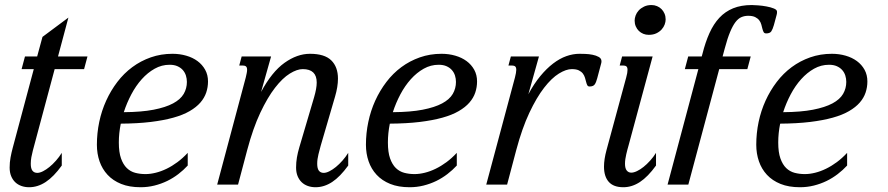

<svg xmlns="http://www.w3.org/2000/svg" viewBox="-20 -747 3595 777"><path d="M151.9 -597.7 256.8 -675.8 214.8 -518.6H334L320.3 -467.3H201.2L112.8 -137.2Q109.4 -124.5 106.9 -110.8Q104.5 -97.2 104.5 -84.5Q104.5 -64.9 111.3 -56.2Q118.2 -47.4 130.9 -47.4Q141.1 -47.4 154.1 -54Q167 -60.5 180.4 -71.5Q193.8 -82.5 206.8 -97.2Q219.7 -111.8 230 -128.4V-77.1Q197.3 -31.7 165 -10.5Q132.8 10.7 97.7 10.7Q81.1 10.7 66.7 5.6Q52.2 0.5 41.7 -9.5Q31.2 -19.5 25.1 -34.4Q19 -49.3 19 -68.8Q19 -89.8 22.7 -109.9Q26.4 -129.9 31.7 -149.4L116.7 -467.3H67.4L81.1 -518.6H130.4Z M372.1 -161.1Q372.1 -208 381.6 -253.4Q391.1 -298.8 409.7 -339.6Q428.2 -380.4 454.8 -415.3Q481.4 -450.2 515.4 -475.3Q549.3 -500.5 590.3 -514.9Q631.3 -529.3 678.2 -529.3Q707.5 -529.3 733.6 -521.7Q759.8 -514.2 779.3 -499.8Q798.8 -485.4 810.3 -464.6Q821.8 -443.8 821.8 -417.5Q821.8 -394 814.5 -372.3Q807.1 -350.6 790.8 -331.8Q774.4 -313 747.6 -297.4Q720.7 -281.7 681.4 -270.8Q642.1 -259.8 589.4 -253.4Q536.6 -247.1 468.8 -246.6Q460.9 -208 460.9 -170.4Q460.9 -130.9 469.7 -106Q478.5 -81.1 493.2 -66.9Q507.8 -52.7 527.3 -47.6Q546.9 -42.5 568.8 -42.5Q588.4 -42.5 610.1 -47.9Q631.8 -53.2 654.1 -64Q676.3 -74.7 698 -90.8Q719.7 -106.9 739.7 -128.4V-77.1Q722.7 -58.6 701.7 -42.5Q680.7 -26.4 656.5 -14.6Q632.3 -2.9 605.2 3.9Q578.1 10.7 548.8 10.7Q503.4 10.7 470.2 -2.7Q437 -16.1 415.3 -39.6Q393.6 -63 382.8 -94.2Q372.1 -125.5 372.1 -161.1ZM736.3 -415.5Q736.3 -428.7 732.4 -441.2Q728.5 -453.6 720 -463.4Q711.4 -473.1 698.2 -479Q685.1 -484.9 666.5 -484.9Q634.3 -484.9 606 -469Q577.6 -453.1 553.7 -426.5Q529.8 -399.9 511.5 -365.2Q493.2 -330.6 481 -293Q552.7 -293.5 601.6 -303Q650.4 -312.5 680.4 -328.6Q710.4 -344.7 723.4 -366.9Q736.3 -389.2 736.3 -415.5Z M974.6 -433.6Q977.1 -443.8 978.5 -451.4Q980 -459 980 -464.4Q980 -474.6 975.3 -478.3Q970.7 -481.9 961.9 -481.9H948.2L958 -518.6H1077.1L1036.6 -375Q1080.1 -456.1 1131.3 -492.7Q1182.6 -529.3 1234.4 -529.3Q1293.5 -529.3 1320.6 -502.7Q1347.7 -476.1 1347.7 -428.7Q1347.7 -396 1335.9 -356L1277.8 -157.2Q1273.9 -143.1 1268.8 -122.8Q1263.7 -102.5 1263.7 -84.5Q1263.7 -64.9 1270.5 -56.2Q1277.3 -47.4 1290 -47.4Q1300.3 -47.4 1313.2 -54Q1326.2 -60.5 1339.6 -71.5Q1353 -82.5 1366 -97.2Q1378.9 -111.8 1389.2 -128.4V-77.1Q1356.4 -31.7 1324.2 -10.5Q1292 10.7 1256.8 10.7Q1240.2 10.7 1225.8 5.6Q1211.4 0.5 1200.9 -9.5Q1190.4 -19.5 1184.3 -34.4Q1178.2 -49.3 1178.2 -68.8Q1178.2 -89.8 1181.6 -109.9Q1185.1 -129.9 1190.9 -149.4L1251 -353Q1256.3 -371.1 1259 -386Q1261.7 -400.9 1261.7 -413.1Q1261.7 -467.3 1205.1 -467.3Q1182.1 -467.3 1152.8 -449.2Q1123.5 -431.2 1093 -391.8Q1062.5 -352.5 1033.2 -290.3Q1003.9 -228 980.5 -140.1L943.4 0H858.9Z M1460.9 -161.1Q1460.9 -208 1470.5 -253.4Q1480 -298.8 1498.5 -339.6Q1517.1 -380.4 1543.7 -415.3Q1570.3 -450.2 1604.2 -475.3Q1638.2 -500.5 1679.2 -514.9Q1720.2 -529.3 1767.1 -529.3Q1796.4 -529.3 1822.5 -521.7Q1848.6 -514.2 1868.2 -499.8Q1887.7 -485.4 1899.2 -464.6Q1910.6 -443.8 1910.6 -417.5Q1910.6 -394 1903.3 -372.3Q1896 -350.6 1879.6 -331.8Q1863.3 -313 1836.4 -297.4Q1809.6 -281.7 1770.3 -270.8Q1731 -259.8 1678.2 -253.4Q1625.5 -247.1 1557.6 -246.6Q1549.8 -208 1549.8 -170.4Q1549.8 -130.9 1558.6 -106Q1567.4 -81.1 1582 -66.9Q1596.7 -52.7 1616.2 -47.6Q1635.7 -42.5 1657.7 -42.5Q1677.2 -42.5 1699 -47.9Q1720.7 -53.2 1742.9 -64Q1765.1 -74.7 1786.9 -90.8Q1808.6 -106.9 1828.6 -128.4V-77.1Q1811.5 -58.6 1790.5 -42.5Q1769.5 -26.4 1745.4 -14.6Q1721.2 -2.9 1694.1 3.9Q1667 10.7 1637.7 10.7Q1592.3 10.7 1559.1 -2.7Q1525.9 -16.1 1504.2 -39.6Q1482.4 -63 1471.7 -94.2Q1460.9 -125.5 1460.9 -161.1ZM1825.2 -415.5Q1825.2 -428.7 1821.3 -441.2Q1817.4 -453.6 1808.8 -463.4Q1800.3 -473.1 1787.1 -479Q1773.9 -484.9 1755.4 -484.9Q1723.1 -484.9 1694.8 -469Q1666.5 -453.1 1642.6 -426.5Q1618.7 -399.9 1600.3 -365.2Q1582 -330.6 1569.8 -293Q1641.6 -293.5 1690.4 -303Q1739.3 -312.5 1769.3 -328.6Q1799.3 -344.7 1812.3 -366.9Q1825.2 -389.2 1825.2 -415.5Z M2293.9 -467.3Q2271 -467.3 2241.7 -449.2Q2212.4 -431.2 2181.9 -391.8Q2151.4 -352.5 2122.1 -290.3Q2092.8 -228 2069.3 -140.1L2032.2 0H1947.8L2064 -433.6Q2066.4 -443.8 2067.9 -451.4Q2069.3 -459 2069.3 -464.4Q2069.3 -474.6 2064.7 -478.3Q2060.1 -481.9 2051.3 -481.9H2037.6L2047.4 -518.6H2161.1L2118.2 -365.7Q2141.1 -408.2 2166.5 -439Q2191.9 -469.7 2218.5 -490Q2245.1 -510.3 2272 -519.8Q2298.8 -529.3 2325.2 -529.3Q2333.5 -529.3 2348.4 -528.8Q2363.3 -528.3 2377.9 -525.4Q2392.6 -522.5 2403.3 -516.4Q2414.1 -510.3 2414.1 -499Q2414.1 -494.1 2412.6 -489.3L2397 -430.7Q2392.6 -413.6 2386.7 -405.3Q2380.9 -397 2365.7 -397Q2359.4 -397 2356.7 -402.1Q2354 -407.2 2352.1 -415Q2350.1 -422.9 2347.4 -432.1Q2344.7 -441.4 2338.9 -449.2Q2333 -457 2322.5 -462.2Q2312 -467.3 2293.9 -467.3Z M2514.2 -433.6Q2517.1 -443.8 2518.3 -451.4Q2519.5 -459 2519.5 -464.4Q2519.5 -474.6 2514.9 -478.3Q2510.3 -481.9 2501.5 -481.9H2487.8L2497.6 -518.6H2621.1L2523.4 -157.2Q2521.5 -150.4 2519 -141.4Q2516.6 -132.3 2514.4 -122.8Q2512.2 -113.3 2510.7 -103.3Q2509.3 -93.3 2509.3 -84.5Q2509.3 -65.4 2516.4 -56.9Q2523.4 -48.3 2534.7 -48.3Q2544.9 -48.3 2558.1 -54.7Q2571.3 -61 2584.7 -71.8Q2598.1 -82.5 2611.3 -97.2Q2624.5 -111.8 2634.8 -128.4V-77.1Q2602.1 -31.7 2569.8 -10.5Q2537.6 10.7 2502.4 10.7Q2462.9 10.7 2443.6 -11Q2424.3 -32.7 2424.3 -72.8Q2424.3 -102.1 2434.6 -140.1ZM2605.5 -606Q2593.8 -606 2583.5 -610.1Q2573.2 -614.3 2565.4 -621.8Q2557.6 -629.4 2553 -640.1Q2548.3 -650.9 2548.3 -663.6Q2548.3 -672.9 2552.2 -684.1Q2556.2 -695.3 2564.7 -704.6Q2573.2 -713.9 2586.2 -720.2Q2599.1 -726.6 2616.7 -726.6Q2628.4 -726.6 2638.9 -722.2Q2649.4 -717.8 2657 -710.2Q2664.6 -702.6 2669.2 -691.9Q2673.8 -681.2 2673.8 -668.5Q2673.8 -658.7 2669.9 -647.9Q2666 -637.2 2657.5 -627.7Q2648.9 -618.2 2636 -612.1Q2623 -606 2605.5 -606Z M2681.6 0 2806.2 -467.3H2751.5L2765.1 -518.6H2819.8L2822.8 -529.3Q2834.5 -576.2 2851.1 -613Q2867.7 -649.9 2891.1 -675Q2914.6 -700.2 2946.8 -713.4Q2979 -726.6 3022.5 -726.6Q3031.2 -726.6 3048.1 -725.3Q3064.9 -724.1 3082 -720.9Q3099.1 -717.8 3111.8 -712.6Q3124.5 -707.5 3124.5 -699.7Q3124.5 -697.3 3124.3 -693.4Q3124 -689.5 3123 -687L3111.8 -645.5Q3106.9 -628.4 3101.3 -620.1Q3095.7 -611.8 3080.6 -611.8Q3073.2 -611.8 3070.3 -617.2Q3067.4 -622.6 3065.4 -630.4Q3063.5 -638.2 3061 -647.5Q3058.6 -656.7 3052.7 -664.6Q3046.9 -672.4 3036.4 -677.7Q3025.9 -683.1 3007.8 -683.1Q2993.2 -683.1 2980.5 -677.7Q2967.8 -672.4 2956.5 -657.7Q2945.3 -643.1 2934.6 -617.4Q2923.8 -591.8 2913.1 -551.3L2904.3 -518.6H3018.1L3004.4 -467.3H2890.6L2765.6 0Z M3040.5 -161.1Q3040.5 -208 3050 -253.4Q3059.6 -298.8 3078.1 -339.6Q3096.7 -380.4 3123.3 -415.3Q3149.9 -450.2 3183.8 -475.3Q3217.8 -500.5 3258.8 -514.9Q3299.8 -529.3 3346.7 -529.3Q3376 -529.3 3402.1 -521.7Q3428.2 -514.2 3447.8 -499.8Q3467.3 -485.4 3478.8 -464.6Q3490.2 -443.8 3490.2 -417.5Q3490.2 -394 3482.9 -372.3Q3475.6 -350.6 3459.2 -331.8Q3442.9 -313 3416 -297.4Q3389.2 -281.7 3349.9 -270.8Q3310.5 -259.8 3257.8 -253.4Q3205.1 -247.1 3137.2 -246.6Q3129.4 -208 3129.4 -170.4Q3129.4 -130.9 3138.2 -106Q3147 -81.1 3161.6 -66.9Q3176.3 -52.7 3195.8 -47.6Q3215.3 -42.5 3237.3 -42.5Q3256.8 -42.5 3278.6 -47.9Q3300.3 -53.2 3322.5 -64Q3344.7 -74.7 3366.5 -90.8Q3388.2 -106.9 3408.2 -128.4V-77.1Q3391.1 -58.6 3370.1 -42.5Q3349.1 -26.4 3325 -14.6Q3300.8 -2.9 3273.7 3.9Q3246.6 10.7 3217.3 10.7Q3171.9 10.7 3138.7 -2.7Q3105.5 -16.1 3083.7 -39.6Q3062 -63 3051.3 -94.2Q3040.5 -125.5 3040.5 -161.1ZM3404.8 -415.5Q3404.8 -428.7 3400.9 -441.2Q3397 -453.6 3388.4 -463.4Q3379.9 -473.1 3366.7 -479Q3353.5 -484.9 3335 -484.9Q3302.7 -484.9 3274.4 -469Q3246.1 -453.1 3222.2 -426.5Q3198.2 -399.9 3179.9 -365.2Q3161.6 -330.6 3149.4 -293Q3221.2 -293.5 3270 -303Q3318.8 -312.5 3348.9 -328.6Q3378.9 -344.7 3391.8 -366.9Q3404.8 -389.2 3404.8 -415.5Z"/></svg>

Font: Arian Grqi
Style: Italic
Weight: 400
Italic angle: -15°
Designer: Ruben Hakobyan (Tarumian)
Foundry: Ruben Hakobyan (Tarumian)
Version: Version 1.002